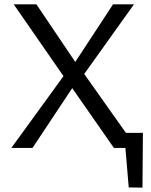

<svg xmlns="http://www.w3.org/2000/svg" viewBox="-20 -678 691 880"><path d="M570 181 549 -69H635L633 182ZM528 -69H605V0H528ZM32 0 271 -329 43 -658H147L325 -394L498 -658H594L366 -339L606 0H502L311 -274L129 0Z"/></svg>

Font: Ysabeau Office Medium
Style: Regular
Weight: 500
Designer: Christian Thalmann (Catharsis Fonts)
Version: Version 2.001;gftools[0.9.30]; featfreeze: tnum,lnum,ss02